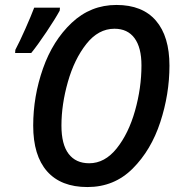

<svg xmlns="http://www.w3.org/2000/svg" viewBox="-20 -745 725 775"><path d="M114 -238Q114 -356 153.5 -468.5Q193 -581 269.5 -653Q346 -725 450 -725Q555 -725 609.5 -661.5Q664 -598 664 -480Q664 -365 627 -252Q590 -139 515.5 -64.5Q441 10 333 10Q226 10 170 -53.5Q114 -117 114 -238ZM551 -481Q551 -553 523 -591Q495 -629 442 -629Q377 -629 328.5 -567.5Q280 -506 254 -414.5Q228 -323 228 -238Q228 -162 257 -124Q286 -86 340 -86Q403 -86 451 -146Q499 -206 525 -298Q551 -390 551 -481ZM42 -544Q59 -576 82.5 -629Q106 -682 118 -714H222L221 -702Q203 -669 167.5 -616Q132 -563 106 -531H41Z"/></svg>

Font: Noto Sans UI NarrowMedium
Style: Italic
Weight: 500
Width: 4
Italic angle: -12°
Designer: Monotype Design Team
Foundry: Monotype Imaging Inc.
Version: Version 1.001